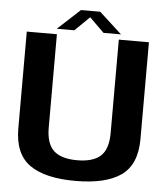

<svg xmlns="http://www.w3.org/2000/svg" viewBox="-55 -848 791 902"><g transform="rotate(5 340.0 -397.0)"><path d="M333.5 4Q477 4 549.2 -47.2Q621.5 -98.5 621.5 -219V-675H479.5V-235Q479.5 -158.5 444 -126Q408.5 -93.5 333.5 -93.5Q258.5 -93.5 223 -126.2Q187.5 -159 187.5 -235V-675H45.5V-219Q45.5 -98.5 117.8 -47.2Q190 4 333.5 4ZM184.5 -700.5H267.5L336.5 -768L405 -700.5H487.5L381 -798H290.5Z"/></g></svg>

Font: Anybody Thin SemiBold
Style: Regular
Weight: 600
Version: Version 1.113;gftools[0.9.25]